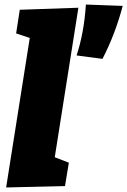

<svg xmlns="http://www.w3.org/2000/svg" viewBox="-20 -819 560 845"><path d="M67 -776 325 -785 221 -127 283 -103 266 0 7 6 111 -652 51 -672ZM317 -575Q350 -674 358 -799L520 -793Q487 -668 431 -560Z"/></svg>

Font: Bitter Pro Black
Style: Italic
Weight: 900
Italic angle: -9°
Designer: Sol Matas, and Bitter project Authors
Foundry: Sol Matas
Version: Version 1.010